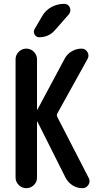

<svg xmlns="http://www.w3.org/2000/svg" viewBox="-20 -985 540 1005"><path d="M315.4 -964.8Q337.9 -964.8 345.7 -945.3Q353.5 -925.8 339.8 -909.2L267.6 -827.1Q235.4 -790 184.6 -790Q168.9 -790 161.1 -804.7Q153.3 -819.3 161.1 -833L201.2 -901.4Q218.8 -931.6 249.5 -948.2Q280.3 -964.8 315.4 -964.8ZM61.5 -55.7V-673.8Q61.5 -697.3 78.1 -713.9Q94.7 -730.5 117.7 -730.5Q140.6 -730.5 157.2 -713.9Q173.8 -697.3 173.8 -673.8V-411.1Q173.8 -410.2 174.8 -410.2Q175.8 -410.2 175.8 -411.1L317.4 -675.8Q330.1 -701.2 354.5 -715.8Q378.9 -730.5 407.2 -730.5Q426.8 -730.5 437.5 -712.9Q448.2 -695.3 438.5 -676.8L280.3 -391.6Q275.4 -381.8 280.3 -372.1L444.3 -53.7Q454.1 -35.2 442.9 -17.6Q431.6 0 411.1 0Q382.8 0 359.4 -15.1Q335.9 -30.3 323.2 -54.7L175.8 -348.6Q175.8 -349.6 174.8 -349.6Q173.8 -349.6 173.8 -348.6V-55.7Q173.8 -32.2 157.2 -16.1Q140.6 0 117.7 0Q94.7 0 78.1 -16.6Q61.5 -33.2 61.5 -55.7Z"/></svg>

Font: Rounded-X Mgen+ 2m medium
Style: Regular
Weight: 500
Designer: [Source Han Sans]
Ryoko NISHIZUKA  (kana & ideographs); Paul D. Hunt (Latin, Greek & Cyrillic); Wenlong ZHANG  (bopomofo
Version: Version 1.059.20150602